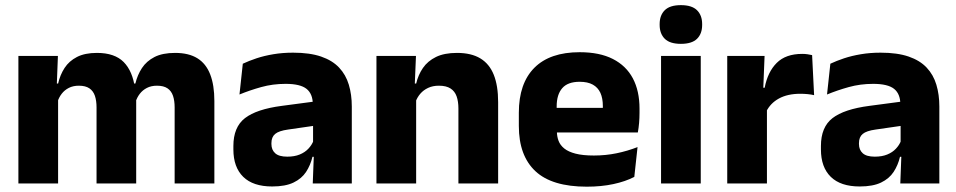

<svg xmlns="http://www.w3.org/2000/svg" viewBox="-20 -707 3684 740"><path d="M653.1 0V-293Q653.1 -318.8 646.8 -337.6Q640.5 -356.4 625.7 -366.5Q610.8 -376.7 585 -376.7Q562.8 -376.7 546.3 -368.2Q529.8 -359.8 518.9 -345.6Q507.9 -331.4 502.5 -313.5L487.8 -385H501.7Q509.6 -418 527.1 -444.7Q544.6 -471.4 575.5 -487.3Q606.5 -503.1 654.9 -503.1Q707.5 -503.1 740.8 -482.4Q774.1 -461.7 790.1 -420.4Q806.2 -379.2 806.2 -317.6V0ZM50.9 0V-491.4H203.2L198.1 -359.2L203.9 -354.2V0ZM352.1 0V-293Q352.1 -318.8 345.8 -337.6Q339.4 -356.4 324.6 -366.5Q309.7 -376.7 283.9 -376.7Q261.7 -376.7 245.2 -368.2Q228.7 -359.8 217.8 -345.6Q206.9 -331.4 201.4 -313.5L177.8 -385H204Q211.6 -418.5 228.9 -445.1Q246.1 -471.7 276.6 -487.4Q307.1 -503.1 353.6 -503.1Q422 -503.1 456.8 -467.8Q491.6 -432.4 500.3 -365.4Q501.8 -355.6 503.4 -341.2Q504.9 -326.7 504.9 -315.2V0Z M1185.4 0 1190.1 -123 1186.6 -130.7V-284L1185.7 -303.9Q1185.7 -345.1 1161.5 -364.5Q1137.3 -383.8 1080.8 -383.8Q1031.3 -383.8 986.8 -371.4Q942.3 -359 903 -342.8L915.8 -461.4Q939.3 -472.5 968.7 -482.3Q998.2 -492.1 1033.6 -498Q1068.9 -504 1109.4 -504Q1174 -504 1217.6 -489Q1261.1 -474 1287 -446.4Q1313 -418.8 1324.4 -380.6Q1335.9 -342.5 1335.9 -296.4V0ZM1029 11.7Q955.4 11.7 917.5 -25.4Q879.5 -62.6 879.5 -131V-144.3Q879.5 -217.1 924.1 -251.7Q968.8 -286.3 1066.3 -299L1198.3 -316.5L1207.3 -224.6L1090.3 -207.7Q1054.8 -202.8 1040.5 -190.8Q1026.1 -178.8 1026.1 -155.4V-151.8Q1026.1 -129.5 1040.6 -116.4Q1055.1 -103.2 1087.1 -103.2Q1115 -103.2 1135.1 -111.5Q1155.3 -119.8 1168.4 -133.8Q1181.6 -147.7 1188.1 -164.4L1209.6 -102.7H1184.3Q1176.6 -70.3 1159.7 -44.5Q1142.8 -18.6 1111.4 -3.5Q1080.1 11.7 1029 11.7Z M1746.8 0V-288.8Q1746.8 -315.9 1739.9 -335.6Q1732.9 -355.4 1716.4 -366Q1699.9 -376.7 1671.5 -376.7Q1647.9 -376.7 1629.9 -368.2Q1611.9 -359.8 1599.8 -345.6Q1587.7 -331.4 1581.4 -313.5L1557.8 -385H1584Q1591.8 -418.5 1610.1 -445.1Q1628.4 -471.7 1660.3 -487.4Q1692.3 -503.1 1741.4 -503.1Q1796.4 -503.1 1831.4 -481.9Q1866.4 -460.7 1883.1 -418.7Q1899.9 -376.6 1899.9 -313.3V0ZM1430.9 0V-491.4H1583.2L1578.1 -368.6L1583.9 -354.2V0Z M2241.5 12.5Q2107.4 12.5 2043.6 -47.2Q1979.7 -107 1979.7 -221.4V-272.5Q1979.7 -385.7 2039.6 -445.8Q2099.4 -505.8 2214.2 -505.8Q2291 -505.8 2342.1 -479.7Q2393.3 -453.6 2419.1 -405.1Q2444.8 -356.5 2444.8 -288.5V-272.1Q2444.8 -253 2443.2 -233.3Q2441.5 -213.5 2438.3 -196.4H2300.6Q2302.3 -225.6 2302.9 -251.4Q2303.5 -277.2 2303.5 -297.9Q2303.5 -328.3 2294 -349.2Q2284.4 -370 2264.7 -380.9Q2245 -391.8 2214.2 -391.8Q2168.2 -391.8 2146.9 -367.1Q2125.5 -342.4 2125.5 -296.9V-252L2126.4 -235.3V-200.5Q2126.4 -181.3 2132.7 -164.4Q2139 -147.5 2154.8 -134.7Q2170.7 -121.9 2198.4 -114.8Q2226.2 -107.6 2269.1 -107.6Q2314.4 -107.6 2356.5 -116.3Q2398.6 -125 2437.2 -140.1L2424.7 -25.2Q2390.7 -7.5 2344.1 2.5Q2297.6 12.5 2241.5 12.5ZM2060.7 -196.4V-291.2H2407.5V-196.4Z M2527.8 0V-491.4H2680.8V0ZM2604.3 -538Q2561.7 -538 2542.1 -557.6Q2522.4 -577.3 2522.4 -610.9V-614.3Q2522.4 -648 2542.1 -667.6Q2561.7 -687.2 2604.3 -687.2Q2646.6 -687.2 2666.4 -667.6Q2686.2 -648 2686.2 -614.3V-610.9Q2686.2 -576.8 2666.4 -557.4Q2646.6 -538 2604.3 -538Z M2932.9 -276 2891 -368.9H2927.2Q2938.9 -430 2973.7 -464.6Q3008.4 -499.3 3071.8 -499.3Q3082.9 -499.3 3092.2 -497.9Q3101.6 -496.5 3110 -494.6L3117.7 -340.2Q3107.1 -342.8 3093 -344.2Q3078.9 -345.6 3064.5 -345.6Q3015.5 -345.6 2982.1 -327.3Q2948.7 -309 2932.9 -276ZM2782.9 0V-491.4H2926.8L2920.5 -334.7L2935.9 -332.5V0Z M3449.9 0 3454.6 -123 3451.1 -130.7V-284L3450.2 -303.9Q3450.2 -345.1 3426 -364.5Q3401.8 -383.8 3345.3 -383.8Q3295.8 -383.8 3251.3 -371.4Q3206.8 -359 3167.5 -342.8L3180.3 -461.4Q3203.8 -472.5 3233.2 -482.3Q3262.7 -492.1 3298.1 -498Q3333.4 -504 3373.9 -504Q3438.5 -504 3482.1 -489Q3525.6 -474 3551.5 -446.4Q3577.5 -418.8 3588.9 -380.6Q3600.4 -342.5 3600.4 -296.4V0ZM3293.5 11.7Q3219.9 11.7 3182 -25.4Q3144 -62.6 3144 -131V-144.3Q3144 -217.1 3188.6 -251.7Q3233.3 -286.3 3330.8 -299L3462.8 -316.5L3471.8 -224.6L3354.8 -207.7Q3319.3 -202.8 3305 -190.8Q3290.6 -178.8 3290.6 -155.4V-151.8Q3290.6 -129.5 3305.1 -116.4Q3319.6 -103.2 3351.6 -103.2Q3379.5 -103.2 3399.6 -111.5Q3419.8 -119.8 3432.9 -133.8Q3446.1 -147.7 3452.6 -164.4L3474.1 -102.7H3448.8Q3441.1 -70.3 3424.2 -44.5Q3407.3 -18.6 3375.9 -3.5Q3344.6 11.7 3293.5 11.7Z"/></svg>

Font: Anek Gujarati Medium
Style: Regular
Weight: 500
Designer: Mrunmayee Ghaisas (Gujarati), Yesha Goshar (Latin)
Foundry: Ek Type
Version: Version 1.003